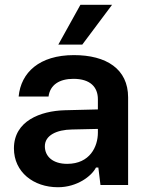

<svg xmlns="http://www.w3.org/2000/svg" viewBox="-20 -765 611 794"><path d="M219.7 9.3C298.8 9.3 358.9 -36.6 377 -72.3H386.7L395.5 0H509.8V-362.3C509.8 -480 419.4 -537.1 285.6 -537.1C143.1 -537.1 66.4 -465.3 57.1 -365.7H180.7C187 -414.1 225.6 -439 283.7 -439C354 -439 384.8 -404.3 384.8 -354.5V-312.5L247.6 -309.1C147.5 -306.2 37.6 -265.1 37.6 -151.4C37.6 -53.2 118.7 9.3 219.7 9.3ZM165.5 -160.2C165.5 -205.6 214.8 -228.5 277.3 -229.5L384.8 -231.9V-216.3C384.8 -159.2 352.1 -87.4 257.8 -87.4C198.2 -87.4 165.5 -118.2 165.5 -160.2ZM221.2 -580.6H320.3L443.4 -745.1H312.5Z"/></svg>

Font: Wand UI Pro Bold
Style: Regular
Weight: 700
Designer: Andreas Faust
Version: Version 1.003;FEAKit 1.0